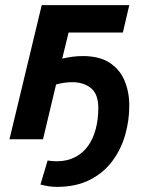

<svg xmlns="http://www.w3.org/2000/svg" viewBox="-20 -544 591 750"><path d="M202 186Q185 186 169.5 183.5Q154 181 138 177L166 83Q185 86 201 86Q242 86 273 70Q304 54 324 26Q344 -2 354 -40Q364 -78 364 -122Q364 -177 335 -200Q306 -223 262 -223Q246 -223 229.5 -220.5Q213 -218 199 -214L148 0H17L143 -524H485L460 -417H248L223 -315Q244 -320 264 -322.5Q284 -325 304 -325Q368 -325 408 -299Q448 -273 466.5 -229Q485 -185 485 -131Q485 -73 469 -17Q453 39 419 85Q385 131 331 158.5Q277 186 202 186Z"/></svg>

Font: Ubuntu Sans
Style: Bold Italic
Weight: 700
Italic angle: -13.5°
Designer: Dalton Maag Ltd
Foundry: Dalton Maag Ltd
Version: Version 1.006